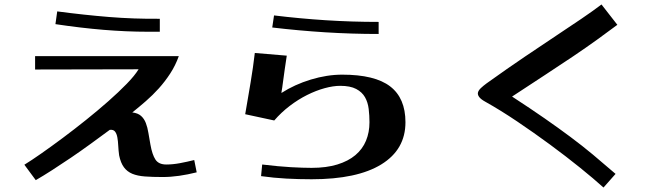

<svg xmlns="http://www.w3.org/2000/svg" viewBox="-20 -735 2982 859"><path d="M236 -684Q357 -668 468 -659Q579 -650 695 -651V-593H641Q546 -593 443.5 -601.5Q341 -610 228 -627ZM89 2Q120 -17 165 -48.5Q210 -80 261 -118Q312 -156 365 -198.5Q418 -241 464.5 -282Q511 -323 547 -360Q583 -397 600 -425L137 -424V-484H780Q765 -442 741.5 -406Q718 -370 690.5 -339.5Q663 -309 632.5 -282.5Q602 -256 572 -232Q597 -229 611 -216.5Q625 -204 632.5 -184.5Q640 -165 644 -140Q648 -115 653 -88Q661 -43 675.5 -21Q690 1 724 1Q753 1 785 -5Q817 -11 849 -19L860 36Q820 46 782 51.5Q744 57 708 57Q662 57 628.5 54.5Q595 52 572 42.5Q549 33 534.5 13.5Q520 -6 513 -40Q510 -62 509 -83Q508 -104 505 -120.5Q502 -137 494.5 -146.5Q487 -156 471 -154Q429 -123 385 -91Q341 -59 297.5 -29.5Q254 0 213.5 26Q173 52 140 71Z M1206 -666Q1321 -652 1437 -644.5Q1553 -637 1674 -637V-583Q1553 -583 1434.5 -590.5Q1316 -598 1198 -612ZM1263 -486Q1259 -457 1254 -425.5Q1249 -394 1244 -353Q1244 -351 1243.5 -349Q1243 -347 1243 -345L1240 -327Q1240 -325 1239.5 -323Q1239 -321 1239 -319Q1298 -357 1370.5 -379Q1443 -401 1511 -401Q1657 -401 1725.5 -348.5Q1794 -296 1794 -188Q1794 -66 1686 0.5Q1578 67 1374 67Q1317 67 1261 64Q1205 61 1148 53L1153 1Q1228 10 1282 13Q1336 16 1374 16Q1440 16 1489 1Q1538 -14 1570 -41Q1602 -68 1617.5 -105.5Q1633 -143 1633 -188Q1633 -218 1629.5 -247.5Q1626 -277 1613 -300Q1600 -323 1573.5 -337Q1547 -351 1502 -351Q1471 -351 1432.5 -340.5Q1394 -330 1354 -310Q1314 -290 1276 -261Q1238 -232 1207 -196L1077 -224Q1084 -265 1090 -300Q1096 -335 1101.5 -368Q1107 -401 1111.5 -432.5Q1116 -464 1120 -498Z M2742 -624Q2698 -591 2650 -556.5Q2602 -522 2545 -483.5Q2488 -445 2420.5 -401Q2353 -357 2271 -303Q2354 -249 2416.5 -205.5Q2479 -162 2532 -122.5Q2585 -83 2633 -43Q2681 -3 2734 43L2680 104Q2638 66 2575.5 15.5Q2513 -35 2441 -88Q2369 -141 2294 -191.5Q2219 -242 2151 -280Q2131 -291 2123.5 -301.5Q2116 -312 2118.5 -321.5Q2121 -331 2131.5 -341Q2142 -351 2157 -362Q2252 -430 2329 -482Q2406 -534 2468.5 -575.5Q2531 -617 2580.5 -650.5Q2630 -684 2671 -715Z"/></svg>

Font: Cafe24 ClassicType
Style: Regular
Weight: 400
Designer: Cafe24 thkim, hmlim, mnelim & 4IR
Foundry: Cafe24
Version: Version 1.000